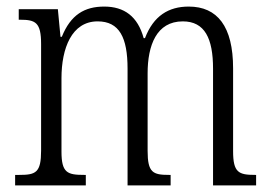

<svg xmlns="http://www.w3.org/2000/svg" viewBox="-20 -564 822 584"><path d="M26 0H241V-32H236C185 -32 167 -38 167 -103V-326C167 -417 198 -499 277 -499C343 -499 368 -450 368 -355V0H499V-32H494C445 -32 429 -39 429 -105V-341C429 -426 456 -499 536 -499C603 -499 628 -447 628 -355V0H759V-32H756C706 -32 689 -39 689 -104V-356C689 -484 641 -544 554 -544C493 -544 447 -516 421 -448H417C399 -514 358 -544 297 -544C237 -544 195 -519 168 -452H164L156 -536H37V-504H41C88 -504 105 -496 105 -430V-106C105 -39 89 -32 39 -32H26Z"/></svg>

Font: Noto Serif Sinhala Condensed Light
Style: Regular
Weight: 300
Width: 3
Designer: Jelle Bosma - Monotype Design Team
Foundry: Monotype Imaging Inc.
Version: Version 2.007